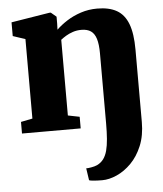

<svg xmlns="http://www.w3.org/2000/svg" viewBox="-56 -605 767 906"><g transform="rotate(-5 328.0 -151.5)"><path d="M391.5 252.5Q381 252.5 367.8 252Q354.5 251.5 344 250.2Q333.5 249 329.5 247L321 190Q328.5 190.5 345.5 187.5Q362.5 184.5 373.5 179.5Q392 170.5 403.8 154.8Q415.5 139 421.8 115.5Q428 92 430.5 60.2Q433 28.5 433 -12.5V-345Q433 -387.5 425 -413.5Q417 -439.5 400 -451.2Q383 -463 355 -463Q333.5 -463 314.8 -456.8Q296 -450.5 281.2 -441.5Q266.5 -432.5 256.5 -424.5V-66L311.5 -55V0H33.5V-55L88.5 -66V-442.5L30 -462V-527L212 -556.5H218.5L244 -535V-503L243 -473.5Q264.5 -494.5 294.2 -513.5Q324 -532.5 360.5 -544.5Q397 -556.5 438 -556.5Q494.5 -556.5 530.5 -536Q566.5 -515.5 584 -469.8Q601.5 -424 601.5 -347.5V-5Q601.5 59 581.5 107.2Q561.5 155.5 529.5 187.8Q497.5 220 461 236.2Q424.5 252.5 391.5 252.5Z"/></g></svg>

Font: Merriweather 48pt Black
Style: Regular
Weight: 900
Version: Version 2.100